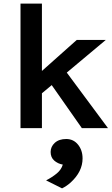

<svg xmlns="http://www.w3.org/2000/svg" viewBox="-20 -706 615 1058"><path d="M234 288Q267 271 292.5 250Q318 229 326 201Q298 196 278.5 178.5Q259 161 259 131.5Q259 102 282 81Q305 60 345 60Q385 60 410 91Q435 122 435 167Q435 240 369 300Q348 319 322 332ZM93 0V-686H211V-315L403 -486H563L348 -306L575 0H431L265 -237L211 -192V0Z"/></svg>

Font: Karmilla
Style: Bold
Weight: 700
Designer: Jonathan Pinhorn
Version: Version 1.000